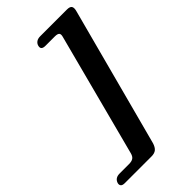

<svg xmlns="http://www.w3.org/2000/svg" viewBox="-353 -829 1030 1030"><g transform="rotate(-45 162.5 -314.0)"><path d="M76.8 35.6 260.1 -663.3Q265.5 -681.5 259 -689Q252.4 -696.5 231.3 -696.5H160.5Q126 -696.5 134.2 -725.1Q137.7 -737.3 148.6 -745Q159.5 -752.7 177.4 -752.7H379.7Q402.8 -752.7 409.2 -742.1Q415.6 -731.4 409.1 -708.9L199 81.7Q191.7 104.6 179.1 115.1Q166.5 125.5 143.5 125.5H-58.9Q-76.8 125.5 -82.9 117.6Q-89 109.7 -85.5 97.4Q-76.1 69.2 -42.3 69.2H28.9Q49.6 69.2 60.7 61.7Q71.8 54.2 76.8 35.6Z"/></g></svg>

Font: Fraunces Wonky
Style: Italic
Weight: 900
Italic angle: -16°
Version: Version 1.000;[b76b70a41]